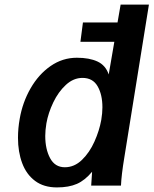

<svg xmlns="http://www.w3.org/2000/svg" viewBox="-20 -810 670 838"><path d="M58.5 -208.5Q58.5 -249.5 66 -291.5Q78.5 -363.5 113.5 -424.5Q148.5 -485.5 200.8 -521.8Q253 -558 315.5 -558Q370 -558 405.5 -541.5Q441 -525 454.5 -485L479 -627.5H331L342 -712H493L506.5 -790H630L522.5 -122Q510 -46.5 508 0H378L382 -60.5Q351 -23 315.8 -7.5Q280.5 8 228.5 8Q171 8 133 -20.5Q95 -49 76.8 -98Q58.5 -147 58.5 -208.5ZM422 -286.5Q427 -316.5 427 -341.5Q427 -397 406 -433.5Q385 -470 340 -470Q300.5 -470 267.5 -439.5Q234.5 -409 212.5 -363Q190.5 -317 182.5 -271.5Q177.5 -241.5 177.5 -216.5Q177.5 -159 198.8 -119.5Q220 -80 263 -80Q304.5 -80 337.8 -112.2Q371 -144.5 392.2 -192Q413.5 -239.5 422 -286.5Z"/></svg>

Font: JuliaMono
Style: Bold Italic
Weight: 700
Italic angle: -9°
Monospace: yes
Designer: cormullion
Foundry: corm
Version: Version 0.057; ttfautohint (v1.8.4)